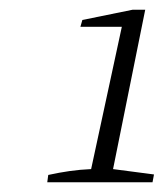

<svg xmlns="http://www.w3.org/2000/svg" viewBox="-20 -750 336 394"><path d="M77 -376 79 -391Q102 -396 123 -399Q144 -402 167 -403L230 -695H145L149 -709L252 -730H278L212 -403L296 -392L293 -376Z"/></svg>

Font: Piazzolla Thin Thin
Style: Italic
Weight: 250
Italic angle: -11.3°
Version: Version 2.005